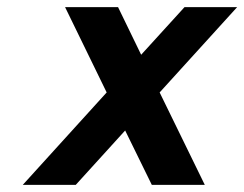

<svg xmlns="http://www.w3.org/2000/svg" viewBox="-20 -520 687 540"><path d="M163 -500 280 -260 44 0H193L332 -153L407 0H556L429 -260L647 -500H499L377 -366L312 -500Z"/></svg>

Font: LT Wave Mono Bold
Style: Italic
Weight: 700
Designer: Daniel Lyons
Version: Version 2.5 (Glyphs App)